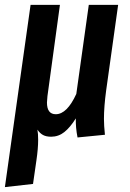

<svg xmlns="http://www.w3.org/2000/svg" viewBox="-32 -549 530 785"><path d="M393 -63Q393 -36 397 2L285 13Q277 -27 278 -65Q255 -28 231 -9Q207 10 177 10Q157 10 144 3Q131 -4 121 -19Q124 -3 124 23Q124 58 117 106L103 203L-12 216L93 -529H213L162 -156Q160 -136 160 -130Q160 -82 196 -82Q242 -82 280 -165L331 -529H451L402 -179Q393 -112 393 -63Z"/></svg>

Font: Fira Sans Extra Condensed Medium
Style: Italic
Weight: 500
Width: 3
Italic angle: -8°
Designer: Carrois Corporate & Edenspiekermann AG
Foundry: Carrois Corporate GbR & Edenspiekermann AG
Version: Version 4.203